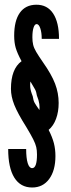

<svg xmlns="http://www.w3.org/2000/svg" viewBox="-20 -763 309 833"><path d="M234.5 -316.5Q234.5 -359 219 -399.8Q203.5 -440.5 166 -493.5Q147 -521 137 -538Q127 -555 123.8 -569Q120.5 -583 120.5 -601Q120.5 -627.5 125.5 -643Q130.5 -658.5 139 -658.5Q148.5 -658.5 154.8 -640.2Q161 -622 161 -594.5H236Q236 -666 210.5 -704.5Q185 -743 137 -742.5Q90.5 -742 66 -707.5Q41.5 -673 41.5 -608Q41.5 -578.5 48.2 -555.2Q55 -532 73.5 -497.5Q27.5 -464 27.5 -377.5Q27.5 -344.5 42 -308Q56.5 -271.5 94 -212Q114.5 -178 124.2 -158.5Q134 -139 137.2 -125Q140.5 -111 140.5 -92.5Q140.5 -33.5 119.5 -33.5Q107 -33.5 100.2 -55.2Q93.5 -77 93.5 -116.5H15.5Q15.5 -35 42.2 7.8Q69 50.5 119.5 50.5Q166 50.5 193.2 13.8Q220.5 -23 220.5 -86Q220.5 -115.5 213.8 -141.8Q207 -168 191 -199.5Q212 -217 223.2 -247.5Q234.5 -278 234.5 -316.5ZM112 -409.5Q126.5 -385 132 -375.2Q137.5 -365.5 140 -348.5Q148.5 -327.5 150.5 -312Q152.5 -296.5 151 -285.5Q136 -306.5 130.2 -317Q124.5 -327.5 122 -345.5Q112.5 -369 111.2 -384.5Q110 -400 112 -409.5Z"/></svg>

Font: League Gothic SemiCondensed
Style: Regular
Weight: 400
Width: 4
Designer: The League of Moveable Type
Version: Version 1.600; ttfautohint (v1.8.3)